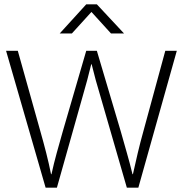

<svg xmlns="http://www.w3.org/2000/svg" viewBox="-20 -864 842 884"><path d="M377 -844H426L551 -710H491L401 -809L311 -710H255ZM62 -630 166 -259Q180 -210 192.5 -161Q205 -112 215 -62H217Q228 -112 241.5 -161Q255 -210 269 -259L377 -630H426L536 -259Q550 -209 564 -160.5Q578 -112 590 -62H592Q603 -112 614.5 -160.5Q626 -209 640 -259L741 -630H794L617 0H564L442 -422Q431 -458 421 -494.5Q411 -531 402 -568H400Q391 -531 381.5 -495Q372 -459 361 -422L242 0H190L8 -630Z"/></svg>

Font: Mukta Mahee ExtraLight
Style: Regular
Weight: 275
Designer: Shuchita Grover, Noopur Datye, Girish Dalvi, Yashodeep Gholap
Foundry: Ek Type
Version: Version 2.538;PS 1.000;hotconv 16.6.51;makeotf.lib2.5.65220;